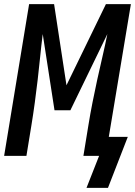

<svg xmlns="http://www.w3.org/2000/svg" viewBox="-22 -755 654 930"><path d="M501 155H397L458 0H382L406 -147Q415 -203 426 -258.5Q437 -314 449 -369Q461 -424 474 -479.5Q487 -535 498 -590L319 -221H242L185 -590Q178 -535 172.5 -479.5Q167 -424 160.5 -368.5Q154 -313 146.5 -257.5Q139 -202 130 -147L106 0H-2L119 -735H240L300 -342L491 -735H612L505 -92H597Z"/></svg>

Font: Iosevka Curly SmBdEx
Style: Italic
Weight: 600
Width: 7
Italic angle: -9°
Monospace: yes
Designer: Belleve Invis
Foundry: Belleve Invis
Version: Version 11.1.0; ttfautohint (v1.8.3)